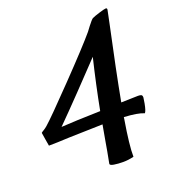

<svg xmlns="http://www.w3.org/2000/svg" viewBox="-120 -716 715 810"><g transform="rotate(-20 238.0 -311.0)"><path d="M468 -221Q468 -219 464 -195Q458 -163 451 -156Q423 -168 362 -171L361 -163Q342 -50 343 0Q318 6 296 6Q272 6 254 3Q236 0 237 -7Q248 -63 254 -100Q262 -148 267 -173L117 -169Q56 -166 24 -166Q23 -174 19 -195.5Q15 -217 14 -227Q17 -230 25.5 -235Q34 -240 42 -247Q73 -274 187 -392.5Q301 -511 343 -561L358 -581Q375 -603 382 -608Q392 -613 416.5 -620.5Q441 -628 447 -628Q454 -628 452 -619L440 -561Q398 -367 373 -233L449 -235Q459 -235 463.5 -232.5Q468 -230 468 -221ZM277 -229Q298 -339 326 -455Q275 -401 212.5 -336Q150 -271 101 -222Q160 -226 277 -229Z"/></g></svg>

Font: Charmonman
Style: Bold
Weight: 700
Designer: Ekaluck Peanpanawate
Foundry: Cadson Demak Co.,Ltd.
Version: Version 1.000; ttfautohint (v1.6)